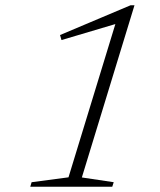

<svg xmlns="http://www.w3.org/2000/svg" viewBox="-20 -706 606 726"><path d="M239 -35.5 424 -640.5 438 -621.5 212.5 -554.5 207 -573.5 473.5 -686H488.5L289.5 -35L410 -17L404.5 0H94.5L99.5 -17Z"/></svg>

Font: Newsreader 16pt 16pt Light
Style: Italic
Weight: 300
Italic angle: -17°
Version: Version 1.003